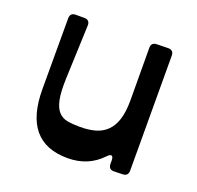

<svg xmlns="http://www.w3.org/2000/svg" viewBox="-104 -659 804 783"><g transform="rotate(20 298.0 -267.0)"><path d="M73 -522Q73 -547 97 -547H134Q159 -547 158 -522L149 -288Q147 -230 154 -197Q161 -164 176.5 -147.5Q192 -131 215.5 -127Q239 -123 269 -123Q306 -123 335 -131Q364 -139 384.5 -159Q405 -179 415.5 -212Q426 -245 426 -296L425 -523Q425 -547 450 -547L498 -548Q522 -548 522 -524L523 -26Q523 -1 498 -1L461 0Q438 0 438 -25V-38Q438 -55 431 -57.5Q424 -60 412 -47Q354 14 265 14Q73 14 73 -216Z"/></g></svg>

Font: OpenDyslexic 3
Style: Regular
Weight: 400
Designer: Abelardo Gonzalez
Version: Version 1.000;PS 001.001;hotconv 1.0.56